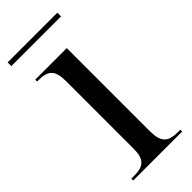

<svg xmlns="http://www.w3.org/2000/svg" viewBox="-217 -694 732 732"><g transform="rotate(-45 149.0 -328.5)"><path d="M1 -637H269V-657H1ZM21 0H285V-10H273C219 -10 199 -28 199 -89V-536H29V-526H35C89 -526 108 -508 108 -449V-86C108 -28 89 -10 34 -10H21Z"/></g></svg>

Font: Noto Serif Display SemiCondensed
Style: Regular
Weight: 400
Width: 4
Designer: Monotype Design Team
Foundry: Monotype Imaging Inc.
Version: Version 2.009